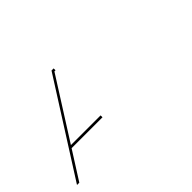

<svg xmlns="http://www.w3.org/2000/svg" viewBox="-109 -1029 1358 1358"><g transform="rotate(-45 570.0 -350.0)"><path d="M496 -211H187L53 0H30L475 -700H496V-681H485L199 -230H496Z"/></g></svg>

Font: Montserrat-Alt1 Black
Style: Regular
Weight: 900
Designer: Differentunic
Foundry: Differentunic
Version: Version 7.222